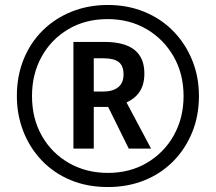

<svg xmlns="http://www.w3.org/2000/svg" viewBox="-20 -744 869 774"><path d="M415 10Q331 10 263.5 -18.5Q196 -47 148 -97.5Q100 -148 74 -214.5Q48 -281 48 -357Q48 -438 75.5 -505.5Q103 -573 153 -622Q203 -671 270 -697.5Q337 -724 415 -724Q494 -724 561.5 -696.5Q629 -669 678 -619Q727 -569 754.5 -502Q782 -435 782 -357Q782 -277 754.5 -210Q727 -143 678 -93.5Q629 -44 562 -17Q495 10 415 10ZM415 -47Q504 -47 573 -88Q642 -129 681 -199Q720 -269 720 -357Q720 -446 680 -516Q640 -586 571 -626.5Q502 -667 414 -667Q324 -667 255 -626Q186 -585 147.5 -515Q109 -445 109 -357Q109 -266 149 -196Q189 -126 258.5 -86.5Q328 -47 415 -47ZM276 -145V-575H401Q562 -575 562 -448Q562 -403 543 -374.5Q524 -346 490 -331L589 -145H499L416 -313H358V-145ZM397 -375Q434 -375 456 -392Q478 -409 478 -444Q478 -479 458.5 -494Q439 -509 397 -509H358V-375Z"/></svg>

Font: Noto Sans Hebrew Condensed Medium
Style: Regular
Weight: 500
Width: 3
Designer: Monotype Design Team
Foundry: Monotype Imaging Inc.
Version: Version 2.004; ttfautohint (v1.8.4.7-5d5b)